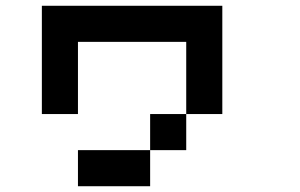

<svg xmlns="http://www.w3.org/2000/svg" viewBox="-20 -645 1040 665"><path d="M125 -250V-625H750V-250H625V-500H250V-250ZM250 0V-125H500V0ZM500 -125V-250H625V-125Z"/></svg>

Font: GalmuriMono7 Regular
Style: Regular
Weight: 400
Designer: Lee Minseo (quiple)
Version: Version 2.399;hotconv 1.1.1;makeotfexe 2.6.0 DEVELOPMENT